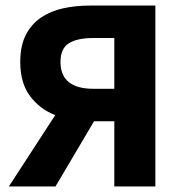

<svg xmlns="http://www.w3.org/2000/svg" viewBox="-20 -672 657 692"><path d="M392 0V-235H319L180 0H12L179 -257Q123 -279 88 -326Q53 -373 53 -449Q53 -507 73 -546Q93 -585 127.5 -608.5Q162 -632 207.5 -642Q253 -652 305 -652H540V0ZM317 -352H392V-535H317Q258 -535 228 -516Q198 -497 198 -449Q198 -352 317 -352Z"/></svg>

Font: TT Toshiba Sans
Style: Bold
Weight: 700
Designer: Paul D. Hunt
Foundry: Toshiba Corporation
Version: Version 2.020;PS 2.000;hotconv 1.0.86;makeotf.lib2.5.63406